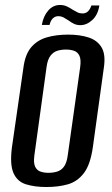

<svg xmlns="http://www.w3.org/2000/svg" viewBox="-20 -739 448 771"><path d="M166 12Q119 12 84 1Q49 -10 34 -44.5Q19 -79 28 -148L74 -467Q81 -521 105.5 -549.5Q130 -578 168 -589Q206 -600 253 -600Q301 -600 336 -588.5Q371 -577 388 -548.5Q405 -520 397 -467L353 -149Q343 -78 317 -44Q291 -10 253 1Q215 12 166 12ZM175 -45Q193 -45 209.5 -50Q226 -55 237 -70Q248 -85 252 -115L302 -470Q306 -500 299 -515Q292 -530 277.5 -535Q263 -540 245 -540Q226 -540 210 -535Q194 -530 182.5 -515Q171 -500 167 -470L118 -115Q114 -85 121 -70Q128 -55 142.5 -50Q157 -45 175 -45ZM303 -638Q289 -638 278 -643Q267 -648 255 -657Q246 -663 236 -668.5Q226 -674 214 -674Q201 -674 192 -665Q183 -656 179 -639H148Q154 -674 173.5 -696.5Q193 -719 221 -719Q236 -719 248 -713.5Q260 -708 272 -700Q282 -694 291 -689.5Q300 -685 311 -685Q325 -685 333.5 -693.5Q342 -702 347 -717H379Q373 -679 350.5 -658.5Q328 -638 303 -638Z"/></svg>

Font: Alumni Sans SemiBold
Style: Italic
Weight: 600
Italic angle: -8°
Version: Version 1.016